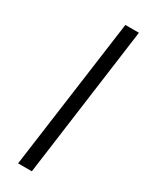

<svg xmlns="http://www.w3.org/2000/svg" viewBox="-208 -842 692 883"><g transform="rotate(30 137.5 -400.0)"><path d="M138 -1H65L174 -799H246Z"/></g></svg>

Font: Merriweather Sans Variable Regular
Style: Italic
Weight: 300
Italic angle: -8°
Designer: Eben Sorkin
Foundry: Eben Sorkin
Version: Version 2.001